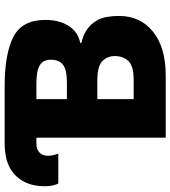

<svg xmlns="http://www.w3.org/2000/svg" viewBox="28 -782 754 851"><g transform="rotate(-90 405.5 -357.0)"><path d="M496.1 0C578.6 0 643.6 -18.6 689.9 -56.2C736.3 -93.3 759.8 -143.6 759.8 -207C759.8 -245.6 754.4 -276.4 743.2 -298.8C720.7 -343.3 681.2 -364.7 640.1 -374V-378.9C672.9 -385.3 697.8 -402.3 715.8 -430.2C733.4 -458 742.2 -492.7 742.2 -533.2C742.2 -602.1 717.3 -649.4 667 -675.3C616.7 -701.2 543.5 -713.9 446.8 -713.9H199.2C150.4 -713.9 111.8 -705.6 83.5 -689C26.9 -655.8 4.9 -599.1 4.9 -535.2C4.9 -507.3 11.7 -486.3 17.1 -476.1H149.9C146 -486.3 140.1 -500 140.1 -522.9C140.1 -549.8 156.7 -573.2 193.8 -573.2H220.2V0ZM391.1 -438V-573.2H458C534.2 -573.2 565.9 -555.7 565.9 -508.8C565.9 -486.3 559.1 -468.8 544.9 -456.5C530.8 -444.3 504.4 -438 464.8 -438ZM391.1 -142.1V-303.2H472.2C515.6 -303.2 544.4 -295.9 559.6 -280.8C574.7 -265.6 582 -247.1 582 -226.1C582 -201.2 574.7 -181.2 560.1 -165.5C545.4 -149.9 517.6 -142.1 476.1 -142.1Z"/></g></svg>

Font: Noto Reveo Sans
Style: Regular
Weight: 800
Designer: Monotype Design Team
Foundry: Monotype Imaging Inc.
Version: Version 2.007